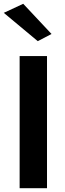

<svg xmlns="http://www.w3.org/2000/svg" viewBox="-28 -997 344 1017"><path d="M-8 -929 95 -977 245 -817 172 -779ZM76 -700H221V0H76Z"/></svg>

Font: Von Semi
Style: Regular
Weight: 600
Version: Version 4.000; ttfautohint (v1.8.4.7-5d5b)